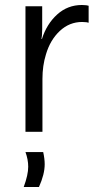

<svg xmlns="http://www.w3.org/2000/svg" viewBox="-20 -528 395 769"><path d="M149 -503V-411Q149 -396 148 -385.5Q147 -375 146 -372H148Q167 -432 209 -470Q251 -508 308 -508Q318 -508 325.5 -507Q333 -506 335 -505V-437Q333 -438 326 -439Q319 -440 309 -440Q258 -440 219.5 -404Q181 -368 164 -310Q150 -265 150 -212V0H82V-503ZM159 130Q159 170 136 221H75Q93 172 93 140Q93 111 82 81H153Q159 108 159 130Z"/></svg>

Font: Museo Sans Light
Style: Regular
Weight: 300
Designer: Jos Buivenga
Foundry: Jos Buivenga & Rosetta Type Foundry (extension, remastering)
Version: Version 3.600;PS 1.000;hotconv 1.0.88;makeotf.lib2.5.647800;